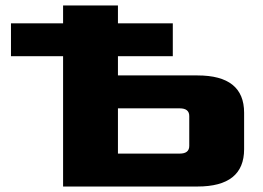

<svg xmlns="http://www.w3.org/2000/svg" viewBox="-20 -680 960 700"><path d="M20 -475V-595H210V-660H410V-595H610V-475H410V-405H700Q870 -405 870 -269V-136Q870 0 700 0H210V-475ZM410 -120H635Q670 -120 670 -148V-257Q670 -285 635 -285H410Z"/></svg>

Font: Xolonium
Style: Bold
Weight: 700
Designer: Severin Meyer
Version: Version 4.2